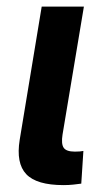

<svg xmlns="http://www.w3.org/2000/svg" viewBox="-20 -549 316 571"><path d="M168.9 1.5Q88.9 1.5 58.1 -31Q27.3 -63.5 38.6 -133.3L104 -529.3H229.5L166 -148.9Q161.6 -121.1 169.4 -109.6Q177.2 -98.1 202.6 -98.1Q210.9 -98.1 217.3 -98.6Q223.6 -99.1 228 -100.1L221.7 -2.9Q211.9 -1.5 198.2 0Q184.6 1.5 168.9 1.5Z"/></svg>

Font: Inter 24pt SemiBold
Style: Italic
Weight: 600
Italic angle: -9.3988°
Designer: Rasmus Andersson
Foundry: rsms
Version: Version 4.001;git-66647c0bb